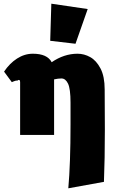

<svg xmlns="http://www.w3.org/2000/svg" viewBox="-20 -731 633 1040"><path d="M548 -31Q548 132 543 254L350 289Q362 156 362 -58V-175Q362 -250 348.5 -278Q335 -306 313 -306Q295 -306 273 -301V0H89V-286Q89 -295 85.5 -297Q82 -299 79 -297.5Q76 -296 76 -295Q65 -295 56 -291Q47 -287 44 -286L2 -343Q32 -388 72.5 -414Q113 -440 158 -440Q236 -440 260 -394Q327 -440 400 -440Q436 -440 469 -421.5Q502 -403 524.5 -360Q547 -317 547 -246ZM252 -510 258 -711 455 -682 389 -494Z"/></svg>

Font: Ysabeau Heavy
Style: Regular
Weight: 800
Designer: Christian Thalmann (Catharsis Fonts)
Version: Version 0.003